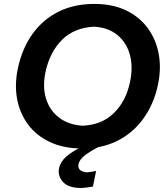

<svg xmlns="http://www.w3.org/2000/svg" viewBox="-20 -747 855 982"><path d="M401.5 12.5Q305.5 12.5 235.5 -20.5Q165.5 -53.5 123 -111Q80.5 -168.5 67.2 -242.5Q54 -316.5 71.5 -398Q93 -499 145.8 -572.8Q198.5 -646.5 278.5 -686.8Q358.5 -727 462.5 -727Q556 -727 625 -693.8Q694 -660.5 736.2 -602.5Q778.5 -544.5 792 -469.8Q805.5 -395 787.5 -312Q767 -216 715 -142.8Q663 -69.5 583.8 -28.5Q504.5 12.5 401.5 12.5ZM403.5 -104Q501.5 -108.5 563.2 -169.5Q625 -230.5 645 -328Q661.5 -405.5 644 -468Q626.5 -530.5 579.8 -568.5Q533 -606.5 461 -610.5Q360 -605.5 297.5 -543.5Q235 -481.5 213 -380Q196.5 -302.5 215.8 -241.5Q235 -180.5 283.8 -144.2Q332.5 -108 403.5 -104ZM396.5 214.5Q330 214.5 302.2 183.8Q274.5 153 282 113.5Q289.5 79 320.2 52.8Q351 26.5 401.5 2L406.5 -23.5L474 -31L494 0Q450.5 21 418.5 44.2Q386.5 67.5 381.5 92.5Q378 113 390.2 123Q402.5 133 426.5 134.5Q436.5 133 447.8 131.5Q459 130 471.5 127.5L455.5 207Q436.5 210.5 421 212.5Q405.5 214.5 396.5 214.5Z"/></svg>

Font: Commissioner Loud SemiBold
Style: Italic
Weight: 600
Italic angle: -12°
Designer: Kostas Bartsokas
Foundry: Kostas Bartsokas
Version: Version 1.000; ttfautohint (v1.8.3)